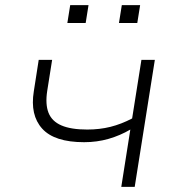

<svg xmlns="http://www.w3.org/2000/svg" viewBox="-20 -724 696 744"><path d="M450 0 485 -222Q446 -199 401 -186Q356 -173 306 -173Q191 -173 143.5 -225.5Q96 -278 111 -370L130 -492H182L163 -372Q155 -320 168 -287Q181 -254 218 -238Q255 -222 318 -222Q366 -222 408 -232.5Q450 -243 492 -265L528 -492H580L502 0ZM441 -635 452 -704H523L512 -635ZM241 -635 252 -704H323L312 -635Z"/></svg>

Font: Nunito Sans 7pt SemiExpanded ExtraLight
Style: Italic
Weight: 250
Width: 6
Italic angle: -9°
Designer: Vernon Adams
Foundry: Vernon Adams
Version: Version 3.101;gftools[0.9.27]